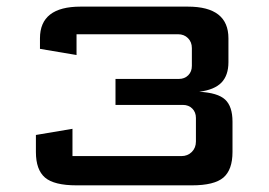

<svg xmlns="http://www.w3.org/2000/svg" viewBox="-20 -557 807 577"><path d="M100.1 -441.9Q100.1 -537.1 222.2 -537.1H544.4Q666.5 -537.1 666.5 -441.9V-370.1Q666.5 -330.6 645.5 -308.8Q624.5 -287.1 578.6 -281.2Q634.3 -278.3 656.5 -257.8Q678.7 -237.3 678.7 -191.4V-100.1Q678.7 -46.9 651.4 -23.4Q624 0 556.6 0H210Q142.6 0 115.2 -23.4Q87.9 -46.9 87.9 -100.1V-151.4L197.8 -169.9V-87.9H524.9Q543.9 -87.9 556.4 -100.3Q568.8 -112.8 568.8 -131.8V-202.6Q568.8 -219.7 557.9 -230.7Q546.9 -241.7 529.8 -241.7H327.1V-319.8H517.6Q534.7 -319.8 545.7 -330.8Q556.6 -341.8 556.6 -358.9V-412.6Q556.6 -430.7 544.9 -442.4Q533.2 -454.1 515.1 -454.1H210V-391.6L100.1 -410.2Z"/></svg>

Font: Squarish Sans CT
Style: RegularSC
Weight: 400
Version: Version 0.9